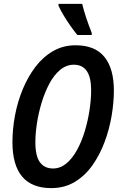

<svg xmlns="http://www.w3.org/2000/svg" viewBox="-20 -958 623 988"><path d="M244 10Q44 10 44 -227Q44 -293 57 -363Q70 -433 96.5 -497.5Q123 -562 162 -613.5Q201 -665 253 -695Q305 -725 369 -725Q469 -725 517.5 -665Q566 -605 566 -492Q566 -431 554.5 -362.5Q543 -294 518.5 -228Q494 -162 456 -108Q418 -54 365 -22Q312 10 244 10ZM253 -91Q290 -91 321 -116.5Q352 -142 376 -185.5Q400 -229 416 -282Q432 -335 440.5 -390Q449 -445 449 -494Q449 -625 360 -625Q321 -625 289 -598Q257 -571 233.5 -526.5Q210 -482 194 -429Q178 -376 170 -323Q162 -270 162 -226Q162 -155 185.5 -123Q209 -91 253 -91ZM378 -778Q363 -796 343.5 -823.5Q324 -851 307 -879.5Q290 -908 281 -929V-938H403Q411 -904 423.5 -866.5Q436 -829 452 -789V-778Z"/></svg>

Font: Noto Sans Condensed SemiBold
Style: Italic
Weight: 600
Width: 3
Italic angle: -12°
Designer: Monotype Design Team
Foundry: Monotype Imaging Inc.
Version: Version 2.013; ttfautohint (v1.8.4.7-5d5b)